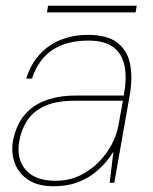

<svg xmlns="http://www.w3.org/2000/svg" viewBox="-20 -635 532 667"><path d="M166 12Q112 12 78.5 -10Q45 -32 31.5 -68Q18 -104 25 -145Q36 -201 65 -235.5Q94 -270 139.5 -286.5Q185 -303 242 -303H410Q421 -362 413 -404.5Q405 -447 374.5 -470.5Q344 -494 287 -494Q212 -494 163 -462Q114 -430 91 -362H71Q88 -415 120 -448.5Q152 -482 194.5 -498Q237 -514 284 -514Q353 -514 388 -486.5Q423 -459 432 -412Q441 -365 431 -306L377 0H361L374 -108Q366 -94 349.5 -74Q333 -54 308 -34Q283 -14 248 -1Q213 12 166 12ZM173 -7Q220 -7 258 -25.5Q296 -44 324 -73Q352 -102 369 -135Q386 -168 391 -197L407 -285H240Q175 -285 135 -266.5Q95 -248 74.5 -216.5Q54 -185 47 -145Q36 -85 68.5 -46Q101 -7 173 -7ZM143 -592 147 -615H455L451 -592Z"/></svg>

Font: DM Sans 16pt Thin
Style: Italic
Weight: 250
Italic angle: -10°
Version: Version 4.004;gftools[0.9.30]